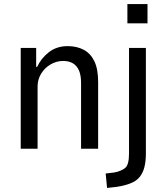

<svg xmlns="http://www.w3.org/2000/svg" viewBox="-20 -732 808 945"><path d="M82 0V-496H158V-403H163Q182 -445 220.5 -475Q259 -505 313 -505Q358 -505 392 -487Q426 -469 444.5 -430.5Q463 -392 463 -329V0H379V-323Q379 -361 369 -384.5Q359 -408 339.5 -420Q320 -432 291 -432Q258 -432 229 -415Q200 -398 182.5 -369.5Q165 -341 165 -306V0ZM607 -617V-712H706V-617ZM507 193 500 122 542 117Q575 111 595 95.5Q615 80 615 25V-496H698V25Q698 63 690.5 91.5Q683 120 667 139.5Q651 159 622 170.5Q593 182 552 188Z"/></svg>

Font: Nunito Sans 7pt Condensed
Style: Regular
Weight: 400
Width: 3
Designer: Vernon Adams
Foundry: Vernon Adams
Version: Version 3.101;gftools[0.9.27]